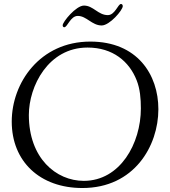

<svg xmlns="http://www.w3.org/2000/svg" viewBox="-20 -925 855 965"><path d="M295 -798C295 -792 298 -788 303 -788C319 -788 334 -845 371 -845C415 -845 442 -797 491 -797C531 -797 597 -874 597 -894C597 -901 593 -905 588 -905C573 -905 558 -849 522 -849C473 -849 449 -897 402 -897C362 -897 295 -815 295 -798ZM39 -314C39 -114 180 20 394 20C655 20 776 -192 776 -376C776 -550 670 -716 434 -716C181 -716 39 -509 39 -314ZM125 -347C125 -491 222 -686 420 -686C547 -686 630 -616 667 -521C684 -478 688 -429 688 -380C688 -204 584 -16 401 -16C262 -16 125 -130 125 -347Z"/></svg>

Font: OFL Sorts Mill Goudy
Style: Italic
Weight: 500
Italic angle: -6°
Version: Version 003.000